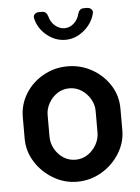

<svg xmlns="http://www.w3.org/2000/svg" viewBox="-52 -759 591 809"><g transform="rotate(-5 243.0 -355.0)"><path d="M242 8Q188 8 141 -20Q94 -48 65.5 -93.5Q37 -139 37 -191V-283Q37 -336 64.5 -381Q92 -426 139.5 -453Q187 -480 243 -480Q299 -480 346 -453.5Q393 -427 421.5 -382.5Q450 -338 450 -283V-191Q450 -140 421.5 -94Q393 -48 345.5 -20Q298 8 242 8ZM243 -85Q271 -85 294 -100Q317 -115 331 -139.5Q345 -164 345 -191V-283Q345 -309 331 -333Q317 -357 294 -372Q271 -387 243 -387Q214 -387 191.5 -372Q169 -357 155.5 -333Q142 -309 142 -283V-191Q142 -164 155.5 -139.5Q169 -115 192 -100Q215 -85 243 -85ZM245 -592Q202 -592 166.5 -621Q131 -650 121 -692Q118 -704 125 -711Q132 -718 143 -718H156Q166 -718 172 -712.5Q178 -707 181 -697Q187 -672 205.5 -656.5Q224 -641 245 -641Q267 -641 284.5 -656.5Q302 -672 308 -697Q311 -707 317 -712.5Q323 -718 333 -718H346Q357 -718 364.5 -711Q372 -704 369 -692Q358 -650 322.5 -621Q287 -592 245 -592Z"/></g></svg>

Font: Dosis SemiBold
Style: Regular
Weight: 600
Designer: EdgarTolentino, PabloImpallari, IginoMarini
Foundry: EdgarTolentino, PabloImpallari, IginoMarini
Version: Version 3.001; ttfautohint (v1.8.2)